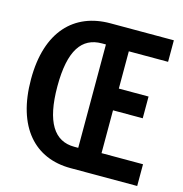

<svg xmlns="http://www.w3.org/2000/svg" viewBox="-99 -745 797 836"><g transform="rotate(15 299.5 -327.0)"><path d="M26 -330C26 -113 132 0 292 0H593V-98H406V-291H540V-389H406V-557H583V-654H297C135 -654 26 -546 26 -330ZM145 -330C145 -492 194 -560 284 -560H302V-94H284C194 -94 145 -168 145 -330Z"/></g></svg>

Font: Source Code Pro Semibold
Style: Regular
Weight: 600
Monospace: yes
Designer: Paul D. Hunt
Foundry: Adobe Systems Incorporated
Version: Version 1.017;PS 1.000;hotconv 1.0.70;makeotf.lib2.5.5900